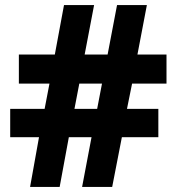

<svg xmlns="http://www.w3.org/2000/svg" viewBox="-20 -733 693 753"><path d="M498 -405 478 -306H601V-195H458L420 0H302L339 -195H250L214 0H98L133 -195H20V-306H155L174 -405H54V-519H195L231 -713H349L312 -519H402L439 -713H556L519 -519H633V-405ZM272 -306H361L380 -405H291Z"/></svg>

Font: Noto Sans Myanmar ExtraBold
Style: Regular
Weight: 800
Designer: Monotype Design Team
Foundry: Monotype Imaging Inc.
Version: Version 2.107; ttfautohint (v1.8.4.7-5d5b)